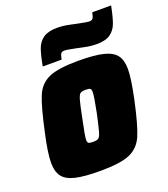

<svg xmlns="http://www.w3.org/2000/svg" viewBox="-133 -806 797 909"><g transform="rotate(-20 266.0 -351.5)"><path d="M10 -107Q10 -158 32 -255Q58 -376 79 -426Q100 -476 147 -497Q194 -518 295 -518Q376 -518 421 -507Q466 -496 485 -471Q504 -446 504 -401Q504 -354 483 -255Q457 -134 435.5 -84Q414 -34 367 -13Q320 8 218 8Q137 8 92.5 -2.5Q48 -13 29 -38Q10 -63 10 -107ZM294 -255Q310 -334 310 -356Q310 -370 304 -373.5Q298 -377 281 -377Q262 -377 254.5 -371Q247 -365 240.5 -343Q234 -321 221 -255Q203 -171 203 -153Q203 -140 209 -136.5Q215 -133 232 -133Q251 -133 259 -139Q267 -145 273.5 -168Q280 -191 294 -255ZM255 -699Q285 -699 317 -692Q349 -685 355 -684L376 -680Q399 -675 410 -675Q423 -675 428 -682.5Q433 -690 437 -711H532Q521 -655 510 -625.5Q499 -596 475 -579Q451 -562 406 -562Q376 -562 344 -569Q312 -576 306 -577L285 -581Q262 -586 251 -586Q238 -586 233 -578.5Q228 -571 224 -550H129Q139 -605 150 -635Q161 -665 185.5 -682Q210 -699 255 -699Z"/></g></svg>

Font: Saira Semi Condensed Black
Style: Italic
Weight: 900
Width: 4
Italic angle: -12°
Designer: Hector Gatti with collaboration of the Omnibus-Type team
Foundry: Omnibus-Type
Version: Version 1.001; ttfautohint (v1.8)